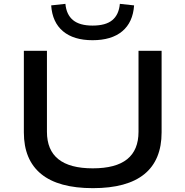

<svg xmlns="http://www.w3.org/2000/svg" viewBox="-20 -969 964 998"><path d="M463 9Q284 9 194 -64.5Q104 -138 104 -281V-705H224V-284Q224 -189 283.5 -141.5Q343 -94 462 -94Q582 -94 641 -141.5Q700 -189 700 -284V-705H820V-281Q820 -137 730.5 -64Q641 9 463 9ZM461 -760Q363 -760 307.5 -806.5Q252 -853 246 -941L320 -949Q325 -893 359.5 -864.5Q394 -836 461 -836Q530 -836 564 -864.5Q598 -893 603 -949L677 -941Q671 -853 615.5 -806.5Q560 -760 461 -760Z"/></svg>

Font: Nunito Sans 10pt Expanded SemiBold
Style: Regular
Weight: 600
Width: 7
Designer: Vernon Adams
Foundry: Vernon Adams
Version: Version 3.101;gftools[0.9.27]